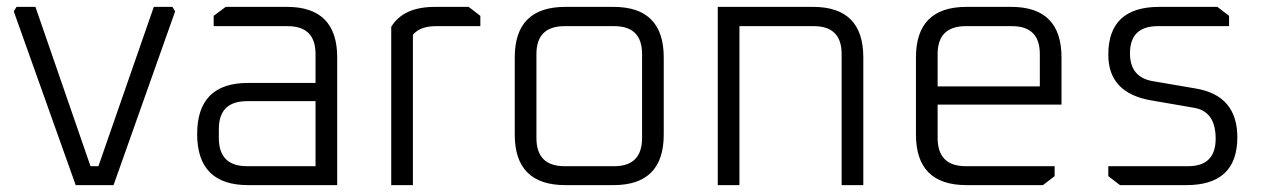

<svg xmlns="http://www.w3.org/2000/svg" viewBox="-20 -538 3678 558"><path d="M20 -505 28 -518H83L243 -55H266L427 -518H481L489 -505L310 0H200Z M701 0Q553 0 553 -148.5Q553 -297 701 -297H897V-381Q897 -462 816 -462H601V-492L636 -518H814Q960 -518 960 -371V0ZM616 -137Q616 -55 698 -55H897V-244H698Q616 -244 616 -163Z M1117 0V-460Q1152 -518 1244 -518H1342L1376 -492V-462H1247Q1201 -462 1180 -437V0Z M1476 -147V-371Q1476 -518 1623 -518H1763Q1909 -518 1909 -371V-147Q1909 0 1763 0H1623Q1476 0 1476 -147ZM1539 -137Q1539 -55 1621 -55H1765Q1846 -55 1846 -137V-381Q1846 -462 1765 -462H1621Q1539 -462 1539 -381Z M2066 0V-518H2343Q2489 -518 2489 -371V0H2426V-381Q2426 -462 2345 -462H2129V0Z M2642 -147V-371Q2642 -518 2789 -518H2919Q3065 -518 3065 -371V-234H2705V-137Q2705 -55 2787 -55H3045V-26L3011 0H2789Q2642 0 2642 -147ZM2705 -287H3002V-381Q3002 -462 2921 -462H2787Q2705 -462 2705 -381Z M3201 -26V-55H3433Q3513 -55 3513 -135Q3513 -215 3449 -225L3327 -246Q3201 -267 3201 -379Q3201 -518 3349 -518H3518L3552 -492V-462H3345Q3264 -462 3264 -383Q3264 -313 3331 -302L3454 -281Q3576 -261 3576 -139Q3576 0 3428 0H3235Z"/></svg>

Font: Oxanium ExtraLight Light
Style: Regular
Weight: 300
Version: Version 2.000